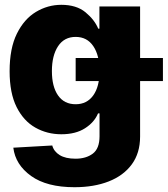

<svg xmlns="http://www.w3.org/2000/svg" viewBox="-20 -573 707 809"><path d="M293.9 215.8Q177.2 215.8 111.1 168.5Q44.9 121.1 36.1 49.3L200.2 40Q207 65.4 231.7 80.6Q256.3 95.7 298.3 95.7Q342.3 95.7 370.8 74.5Q399.4 53.2 399.4 1V-95.2H393.1Q377.4 -57.6 338.1 -32.5Q298.8 -7.3 238.3 -7.3Q178.7 -7.3 129.2 -35.2Q79.6 -63 50 -121.8Q20.5 -180.7 20.5 -272.9Q20.5 -369.1 51 -430.9Q81.5 -492.7 131.3 -522.7Q181.2 -552.7 238.3 -552.7Q302.2 -552.7 340.3 -521.2Q378.4 -489.7 394 -452.1H398.9V-545.9H570.3V2.4Q570.3 71.8 535.4 119.4Q500.5 167 438.2 191.4Q376 215.8 293.9 215.8ZM298.8 -133.8Q346.2 -133.8 372.8 -170.9Q399.4 -208 399.4 -273.4Q399.4 -339.8 373 -378.7Q346.7 -417.5 298.8 -417.5Q250.5 -417.5 224.6 -378.2Q198.7 -338.9 198.7 -273.4Q198.7 -208 224.6 -170.9Q250.5 -133.8 298.8 -133.8ZM298.8 -231.4V-328.6H666.5V-231.4Z"/></svg>

Font: Inter Tight ExtraBold
Style: Regular
Weight: 800
Designer: Rasmus Andersson
Foundry: rsms
Version: Version 3.004; ttfautohint (v1.8.4.7-5d5b)